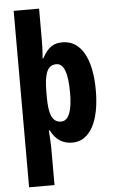

<svg xmlns="http://www.w3.org/2000/svg" viewBox="-64 -802 640 1084"><g transform="rotate(-5 255.5 -260.0)"><path d="M479 -273C479 -453 419 -559 316 -559C267 -559 235 -544 199 -478H195C199 -514 200 -552 200 -583V-760H56V240H200V28C200 7 198 -24 195 -70H200C228 -14 270 10 322 10C421 10 479 -97 479 -273ZM333 -272C333 -172 313 -114 269 -114C220 -114 200 -158 200 -258V-287C200 -395 220 -439 270 -439C311 -439 333 -386 333 -272Z"/></g></svg>

Font: Noto Sans Kannada ExtraCondensed ExtraBold
Style: Regular
Weight: 800
Width: 2
Designer: Jelle Bosma - Monotype Design Team
Foundry: Monotype Imaging Inc.
Version: Version 2.005